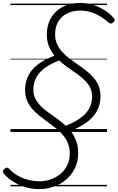

<svg xmlns="http://www.w3.org/2000/svg" viewBox="-72 -910 812 1324"><path d="M199 394Q154 394 115.5 384Q77 374 45 357.5Q13 341 -10.5 322Q-34 303 -48 284Q-54 276 -52 268.5Q-50 261 -41 254Q-30 245 -22.5 246Q-15 247 -8 255Q13 279 45 298Q77 317 117 328.5Q157 340 202 340Q238 340 274.5 328Q311 316 341.5 292Q372 268 390.5 232Q409 196 409 148Q409 108 396 77Q383 46 361 20Q339 -6 311.5 -27.5Q284 -49 255 -70Q226 -91 198.5 -113Q171 -135 149 -160.5Q127 -186 114 -217.5Q101 -249 101 -288Q101 -349 126.5 -394.5Q152 -440 198 -472Q244 -504 304 -526Q280 -556 265.5 -591Q251 -626 251 -672Q251 -721 267.5 -761Q284 -801 314.5 -830Q345 -859 387.5 -874.5Q430 -890 481 -890Q526 -890 569 -876.5Q612 -863 649 -839.5Q686 -816 711 -787Q720 -778 719 -770.5Q718 -763 708 -755Q699 -747 691.5 -747.5Q684 -748 677 -755Q648 -780 617 -798.5Q586 -817 552.5 -827Q519 -837 481 -837Q430 -837 391 -817.5Q352 -798 330 -761.5Q308 -725 308 -673Q308 -636 321.5 -606Q335 -576 357.5 -551.5Q380 -527 407.5 -506Q435 -485 465 -464.5Q495 -444 522.5 -422.5Q550 -401 572.5 -375.5Q595 -350 608 -318.5Q621 -287 621 -247Q621 -186 594 -140.5Q567 -95 520.5 -62.5Q474 -30 414 -8Q438 22 452.5 59Q467 96 467 145Q467 204 444.5 250Q422 296 384 328.5Q346 361 298 377.5Q250 394 199 394ZM381 -43Q436 -64 477 -92Q518 -120 540.5 -157.5Q563 -195 563 -244Q563 -274 553 -298Q543 -322 525 -342.5Q507 -363 484.5 -381Q462 -399 436 -416.5Q410 -434 384.5 -453Q359 -472 336 -493Q281 -472 241 -444Q201 -416 179.5 -378.5Q158 -341 158 -291Q158 -262 168 -238Q178 -214 195.5 -193.5Q213 -173 235 -155Q257 -137 282.5 -119.5Q308 -102 333 -83Q358 -64 381 -43ZM0 365H666V375H0ZM0 -20H666V0H0ZM0 -505H666V-500H0ZM0 -885H666V-875H0Z"/></svg>

Font: Playwrite DK Uloopet Guides
Style: Regular
Weight: 400
Designer: Veronika Burian, José Scaglione
Foundry: TypeTogether
Version: Version 1.003